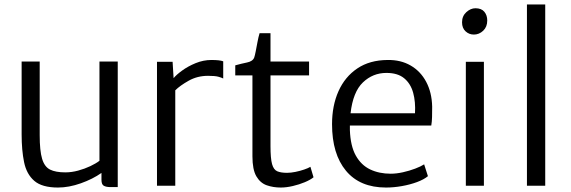

<svg xmlns="http://www.w3.org/2000/svg" viewBox="-20 -833 2560 861"><path d="M240 8Q168.5 8 133.8 -22Q99 -52 88 -105.8Q77 -159.5 77 -230V-557H158V-227Q158 -157 168.8 -121Q179.5 -85 204.5 -72.5Q229.5 -60 273 -60Q301 -60 330.5 -68Q360 -76 385.2 -88Q410.5 -100 426 -112V-557H508V6H476Q456.5 6 445.8 0.2Q435 -5.5 435 -27V-57.5Q396 -30 342.5 -11Q289 8 240 8Z M684 0V-556H754L758.5 -482.5Q770 -497 796.2 -516.2Q822.5 -535.5 857.2 -549.8Q892 -564 928 -564Q966 -564 981 -558V-481Q973.5 -485 958.8 -489Q944 -493 913 -493Q865 -493 826 -471Q787 -449 766 -428V0Z M1239 8Q1205 8 1176 -2.2Q1147 -12.5 1129.5 -42.5Q1112 -72.5 1112 -132V-495H1035V-540Q1062 -547.5 1087.8 -552.8Q1113.5 -558 1120 -575Q1123 -583.5 1126.8 -603.2Q1130.5 -623 1134.8 -645.2Q1139 -667.5 1144 -684H1193V-557H1366V-495H1193V-178Q1193 -122.5 1200 -97.2Q1207 -72 1223.2 -65Q1239.5 -58 1267 -58Q1284 -58 1305 -62.2Q1326 -66.5 1344.2 -72.8Q1362.5 -79 1372 -85L1386 -38Q1372 -26.5 1347 -16Q1322 -5.5 1293.2 1.2Q1264.5 8 1239 8Z M1711 8Q1594 8 1531.5 -67.2Q1469 -142.5 1469 -276Q1469 -359.5 1498 -424.2Q1527 -489 1582.5 -526.2Q1638 -563.5 1718 -564Q1777 -565 1821.5 -539.2Q1866 -513.5 1891.2 -466Q1916.5 -418.5 1918 -355Q1918 -329 1917.5 -308.2Q1917 -287.5 1914 -270H1549Q1548.5 -260.5 1549 -250Q1551.5 -178.5 1575.5 -135.5Q1599.5 -92.5 1640 -73.2Q1680.5 -54 1732 -54Q1757.5 -54 1786.8 -60.5Q1816 -67 1841.8 -76.8Q1867.5 -86.5 1882 -96L1899 -43Q1881 -28 1850 -16.5Q1819 -5 1782.2 1.5Q1745.5 8 1711 8ZM1713 -506Q1652 -506 1607.5 -463.5Q1563 -421 1552 -325H1841Q1844 -376 1832.8 -417Q1821.5 -458 1792.5 -482Q1763.5 -506 1713 -506Z M2069 0V-556H2150V0ZM2105 -678Q2083.5 -678 2067.8 -692.5Q2052 -707 2052 -733Q2052 -761 2071.2 -778.5Q2090.5 -796 2112 -796Q2139 -796 2152 -780.2Q2165 -764.5 2165 -741Q2165 -712.5 2146.8 -695.2Q2128.5 -678 2105 -678Z M2343 0V-813H2425V0Z"/></svg>

Font: Merriweather Sans Light
Style: Regular
Weight: 300
Designer: Eben Sorkin
Foundry: Eben Sorkin
Version: Version 2.001; ttfautohint (v1.8.3)